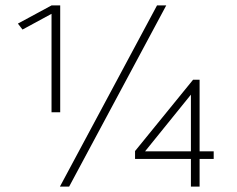

<svg xmlns="http://www.w3.org/2000/svg" viewBox="-20 -688 874 708"><path d="M170 -274V-637L63 -579L46 -601L170 -668H202V-274ZM201 0 559 -668H593L235 0ZM684 0V-102H478V-131L692 -394H716V-130H768V-102H716V0ZM684 -339 515 -130H684Z"/></svg>

Font: Celebes Thin
Style: Regular
Weight: 250
Designer: Anugrah Pasau
Foundry: Lafontype
Version: Version 1.000; ttfautohint (v1.8.4)